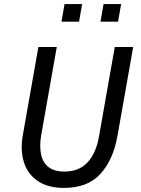

<svg xmlns="http://www.w3.org/2000/svg" viewBox="-20 -910 688 940"><path d="M168 -680H258L181 -244Q173 -194 181 -154.5Q189 -115 217 -92.5Q245 -70 296 -70Q367 -70 409 -115.5Q451 -161 465 -244L542 -680H632L555 -244Q534 -127 471.5 -58.5Q409 10 293 10Q215 10 165.5 -23.5Q116 -57 97.5 -114.5Q79 -172 91 -244ZM367 -804H281L296 -890H382ZM558 -804H472L487 -890H573Z"/></svg>

Font: Inria Sans
Style: Italic
Weight: 400
Italic angle: -10°
Designer: Black Foundry Team
Foundry: Black Foundry
Version: Version 1.2; ttfautohint (v1.8.3)